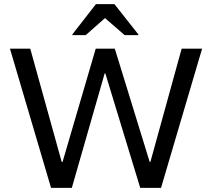

<svg xmlns="http://www.w3.org/2000/svg" viewBox="-20 -911 1028 931"><path d="M227.5 0 28.3 -675H126.7L279.2 -125.8H283.3L444.2 -675H536.7L705.8 -125.8H709.2L860.8 -675H960L760.8 0H660L490.8 -555H487.5L328.3 0ZM330.8 -740.8V-744.2L445 -890.8H535L650.8 -744.2V-740.8H584.2L489.2 -823.3L395.8 -740.8Z"/></svg>

Font: Funnel Display
Style: Regular
Weight: 400
Designer: NORD ID, Kristian Moeller
Foundry: Dicotype
Version: Version 1.000